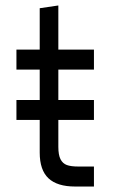

<svg xmlns="http://www.w3.org/2000/svg" viewBox="-20 -681 423 701"><path d="M40 -316H323V-243H40ZM125 -124V-651L193 -661V-145Q193 -115 201 -99.5Q209 -84 224 -78.5Q239 -73 266 -73H323V0H254Q189 0 157 -30Q125 -60 125 -124ZM40 -500H323V-427H40Z"/></svg>

Font: Uncut Sans VF
Style: Regular
Weight: 400
Designer: Kasper Nordkvist
Foundry: Uncut Type
Version: Version 1.100;FEAKit 1.0